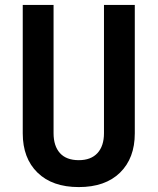

<svg xmlns="http://www.w3.org/2000/svg" viewBox="-20 -750 640 780"><path d="M300 10Q192.7 10 132.6 -48.5Q72.4 -107.1 72.4 -208.2V-730H197.6V-208.8Q197.6 -157 223.5 -128.1Q249.5 -99.3 300 -99.3Q349.5 -99.3 376 -128.1Q402.4 -157 402.4 -208.8V-730H527.6V-208.2Q527.6 -107.3 467.6 -48.6Q407.7 10 300 10Z"/></svg>

Font: Atlassian Mono
Style: Regular
Weight: 400
Monospace: yes
Designer: Philipp Nurullin, Konstantin Bulenkov
Foundry: Modifications by Atlassian Pty Ltd, manufactured by JetBrains
Version: Version 2.304